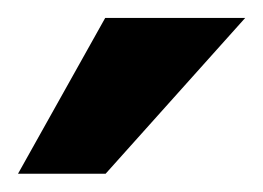

<svg xmlns="http://www.w3.org/2000/svg" viewBox="-20 -723 292 213"><path d="M252 -703.1 97.2 -530.3H0L96.7 -703.1Z"/></svg>

Font: Aclonica
Style: Regular
Weight: 400
Version: Version 1.001